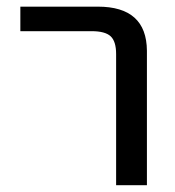

<svg xmlns="http://www.w3.org/2000/svg" viewBox="-20 -544 515 566"><path d="M40 -452.1V-524.4H268.6Q412.1 -524.4 413.1 -394.5V2H322.3V-384.8Q322.3 -421.9 306.2 -437Q290 -452.1 250 -452.1Z"/></svg>

Font: Gen Shin Gothic Regular
Style: Regular
Weight: 400
Designer: [Source Han Sans]
Ryoko NISHIZUKA  (kana & ideographs); Paul D. Hunt (Latin, Greek & Cyrillic); Wenlong ZHANG  (bopomofo
Version: Version 1.002.20150607